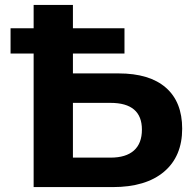

<svg xmlns="http://www.w3.org/2000/svg" viewBox="-20 -762 792 782"><path d="M722 -238Q722 -125 648 -62.5Q574 0 439 0H117V-544H23V-647H117V-742H277V-647H487V-544H277V-463H463Q589 -463 655.5 -405Q722 -347 722 -238ZM558 -234Q558 -343 430 -343H277V-120H430Q493 -120 525.5 -149Q558 -178 558 -234Z"/></svg>

Font: Montserrat-Bold
Style: Bold
Weight: 700
Version: Version 7.200